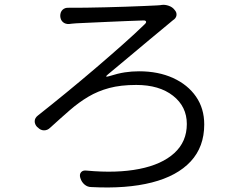

<svg xmlns="http://www.w3.org/2000/svg" viewBox="-20 -756 1040 816"><path d="M236 -688Q236 -705 246 -714.5Q256 -724 272 -723Q280 -723 286.5 -723Q293 -723 303 -723Q319 -723 352.5 -723.5Q386 -724 428.5 -725Q471 -726 514 -727.5Q557 -729 592.5 -730.5Q628 -732 647 -733Q659 -734 660.5 -734Q662 -734 667 -735Q681 -737 697 -731.5Q713 -726 722 -714Q732 -703 730 -690.5Q728 -678 715 -670Q711 -667 709.5 -665.5Q708 -664 703 -660Q664 -628 618 -589.5Q572 -551 526 -512.5Q480 -474 439 -440Q422 -426 443 -432Q481 -444 510.5 -448.5Q540 -453 571 -453Q653 -453 715.5 -424.5Q778 -396 813 -345.5Q848 -295 848 -227Q848 -132 790.5 -70Q733 -8 625.5 19.5Q518 47 368 39Q352 39 339.5 28.5Q327 18 322 2L321 -1Q317 -15 324.5 -24Q332 -33 348 -31Q476 -19 572 -38Q668 -57 721 -105.5Q774 -154 774 -229Q774 -303 715.5 -349Q657 -395 559 -395Q493 -395 444.5 -382Q396 -369 355.5 -345Q315 -321 276.5 -287.5Q238 -254 193 -213Q182 -202 167 -202Q152 -202 140 -215L138 -216Q127 -228 127.5 -241.5Q128 -255 141 -265Q198 -310 261.5 -362Q325 -414 387 -467Q449 -520 502.5 -567.5Q556 -615 594 -652Q603 -660 600.5 -665Q598 -670 587 -669Q558 -668 518 -666.5Q478 -665 436 -663Q394 -661 359 -659.5Q324 -658 305 -657Q292 -656 286.5 -655.5Q281 -655 274 -654Q258 -653 247.5 -662Q237 -671 236 -688Z"/></svg>

Font: Chiron GoRound TC N
Style: Regular
Weight: 350
Designer: Ryoko NISHIZUKA 西塚涼子 (kana, bopomofo & ideographs); Paul D. Hunt (Latin, Greek & Cyrillic); Sandoll Communications 산돌커뮤니
Foundry: Adobe
Version: Version 1.000;hotconv 1.1.1;makeotfexe 2.6.0